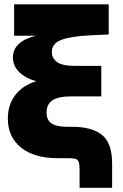

<svg xmlns="http://www.w3.org/2000/svg" viewBox="-20 -748 580 908"><path d="M356.4 140.1V56.6Q356.4 30.8 352.8 18.8Q349.1 6.8 336.9 3.4Q324.7 0 298.3 0H251Q142.1 0 79.6 -50Q17.1 -100.1 17.1 -187Q17.1 -253.4 53 -299.3Q88.9 -345.2 151.4 -363.8Q101.1 -377.4 71 -407Q41 -436.5 41 -476.6Q41 -514.6 69.6 -540.8Q98.1 -566.9 150.9 -579.1H46.9V-727.5H494.1V-585L410.2 -581.1Q320.8 -577.1 272.9 -560.5Q225.1 -543.9 225.1 -501.5Q225.1 -473.1 249.5 -454.8Q273.9 -436.5 333 -436.5H459V-292H311.5Q256.8 -292 228.5 -273.9Q200.2 -255.9 200.2 -215.8Q200.2 -179.7 224.1 -164.1Q248 -148.4 296.9 -148.4H320.8Q414.1 -148.4 462.2 -110.1Q510.3 -71.8 510.3 26.4V140.1Z"/></svg>

Font: Inter Display Black
Style: Regular
Weight: 900
Designer: Rasmus Andersson
Foundry: rsms
Version: Version 4.000;git-a52131595